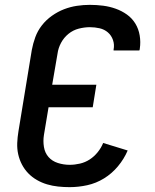

<svg xmlns="http://www.w3.org/2000/svg" viewBox="-20 -763 640 791"><path d="M267 8Q243 8 219.5 5.5Q196 3 174 -3.5Q152 -10 132 -21.5Q112 -33 96.5 -49Q81 -65 70.5 -85Q60 -105 55 -127.5Q50 -150 51 -174Q52 -198 56 -222L111 -557Q116 -584 125.5 -610Q135 -636 152.5 -658.5Q170 -681 194 -698Q218 -715 244 -725Q270 -735 297 -739Q324 -743 350 -743Q378 -743 405 -739.5Q432 -736 457 -727Q482 -718 503 -703Q524 -688 537.5 -666Q551 -644 555.5 -617Q560 -590 556 -563Q556 -561 555.5 -559Q555 -557 554 -555H448Q448 -556 448 -557Q448 -558 448 -559Q452 -579 445.5 -598Q439 -617 424.5 -629.5Q410 -642 390.5 -646.5Q371 -651 350 -651Q328 -651 304.5 -645Q281 -639 262 -623.5Q243 -608 231.5 -586.5Q220 -565 217 -542L195 -414H377L362 -321H180L161 -207Q157 -182 161 -157.5Q165 -133 180 -116Q195 -99 218.5 -91.5Q242 -84 267 -84Q288 -84 309.5 -89Q331 -94 349.5 -106Q368 -118 382.5 -136Q397 -154 405 -174L506 -143Q491 -108 466 -78Q441 -48 408.5 -28Q376 -8 339.5 0Q303 8 267 8Z"/></svg>

Font: Iosevka Curly SmBdEx
Style: Italic
Weight: 600
Width: 7
Italic angle: -9°
Monospace: yes
Designer: Belleve Invis
Foundry: Belleve Invis
Version: Version 11.1.0; ttfautohint (v1.8.3)